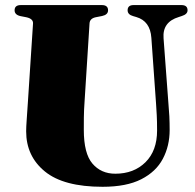

<svg xmlns="http://www.w3.org/2000/svg" viewBox="-20 -720 766 756"><path d="M594.5 -311 576 -571Q571.5 -637 516.5 -653L504.5 -656.5Q482.5 -662.5 482.5 -679.5Q482.5 -700 506 -700H694.5Q718.5 -700 718.5 -679.5Q718.5 -664 696 -657L684 -653Q619 -633.5 624 -569.5L643 -314.5Q645.5 -288 646.8 -262Q648 -236 648 -208Q648 -145.5 621.2 -94.8Q594.5 -44 536.2 -14.2Q478 15.5 384 15.5Q230.5 15.5 156.8 -44.8Q83 -105 83 -203Q83 -219.5 85.2 -249.8Q87.5 -280 90 -320.5L110 -627Q111.5 -646 84 -652L61 -656.5Q37.5 -661.5 37.5 -679.5Q37.5 -700 62 -700H381Q405.5 -700 405.5 -679.5Q405.5 -662 382 -657L356.5 -652Q333.5 -647 332.5 -627.5L313 -320.5Q310.5 -286 310.2 -257Q310 -228 310 -208.5Q310 -115.5 344 -75.8Q378 -36 434 -36Q507 -36 552.8 -81.2Q598.5 -126.5 598.5 -206Q598.5 -243 597.2 -266.5Q596 -290 594.5 -311Z"/></svg>

Font: Fraunces 72pt Black
Style: Regular
Weight: 900
Version: Version 1.000;[0bf87f6ff]